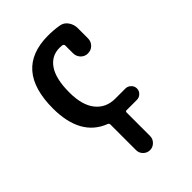

<svg xmlns="http://www.w3.org/2000/svg" viewBox="-220 -625 940 940"><g transform="rotate(-45 250.0 -155.0)"><path d="M193.4 -17.6Q58.6 -69.3 57.6 -259.8Q57.6 -529.3 292 -530.3Q331.1 -530.3 367.2 -524.4Q392.6 -520.5 407.2 -499.5Q421.9 -478.5 421.9 -453.1V-382.8Q421.9 -360.4 406.7 -345.2Q391.6 -330.1 369.6 -330.1Q347.7 -330.1 333 -345.7Q318.4 -361.3 318.4 -382.8V-436.5Q318.4 -444.3 308.6 -447.3Q302.7 -448.2 290 -448.2Q234.4 -448.2 202.1 -400.9Q169.9 -353.5 169.9 -259.8Q169.9 -170.9 207 -125Q244.1 -79.1 307.6 -79.1H377.9Q393.6 -79.1 405.8 -67.4Q418 -55.7 418 -39.1Q418 -23.4 406.2 -11.7Q394.5 0 377.9 0H306.6Q298.8 0 298.8 7.8V170.9Q298.8 190.4 284.2 205.1Q269.5 219.7 250 219.7Q230.5 219.7 215.8 205.6Q201.2 191.4 201.2 170.9V-5.9Q201.2 -14.6 193.4 -17.6Z"/></g></svg>

Font: Rounded Mgen+ 1mn medium
Style: Regular
Weight: 500
Designer: [Source Han Sans]
Ryoko NISHIZUKA  (kana & ideographs); Paul D. Hunt (Latin, Greek & Cyrillic); Wenlong ZHANG  (bopomofo
Version: Version 1.059.20150602